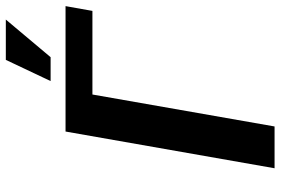

<svg xmlns="http://www.w3.org/2000/svg" viewBox="-168 -772 940 643"><g transform="rotate(-90 301.5 -450.0)"><path d="M200 0 307 -610H587L603 -700H183L60 0ZM423 -900 352 -750H432L558 -900Z"/></g></svg>

Font: Scada
Style: Bold Italic
Weight: 700
Designer: Jovanny Lemonad
Foundry: Jovanny Lemonad
Version: Version 3.005